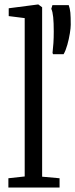

<svg xmlns="http://www.w3.org/2000/svg" viewBox="-20 -839 336 859"><path d="M90.5 -49.5V-758L19 -767V-802L150 -819H151.5L168.5 -806.5V-48.5L246.5 -41.5V0H17.5V-41.5ZM264.5 -596.5H217.5L215 -602Q217.5 -623 219 -646.5Q220.5 -670 220.5 -697.5Q220.5 -737.5 218 -762.2Q215.5 -787 209.5 -799.5L214.5 -816H287.5Q293 -801 294.8 -782.2Q296.5 -763.5 296.5 -728Q296.5 -714.5 292.5 -689.5Q288.5 -664.5 281.2 -638.5Q274 -612.5 264.5 -596.5Z"/></svg>

Font: Merriweather 24pt SemiCondensed Light
Style: Regular
Weight: 300
Width: 4
Designer: Eben Sorkin
Foundry: Eben Sorkin
Version: Version 2.100